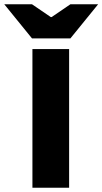

<svg xmlns="http://www.w3.org/2000/svg" viewBox="-80 -880 480 900"><path d="M72 0V-650H244V0ZM70 -700 -60 -860H70L158 -800H162L250 -860H380L250 -700Z"/></svg>

Font: Source Sans 3 ExtraLight Black
Style: Regular
Weight: 900
Version: Version 3.052;hotconv 1.1.0;makeotfexe 2.6.0